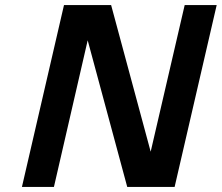

<svg xmlns="http://www.w3.org/2000/svg" viewBox="-20 -742 880 762"><path d="M673 0 840 -722H713L578 -140L421 -722H234L67 0H194L328 -582L485 0Z"/></svg>

Font: Perun SemiBold Italic
Style: Regular
Weight: 400
Italic angle: -12°
Foundry: Copyright (c) Stefan Peev, Context Ltd, 2016
Version: Version 1.026